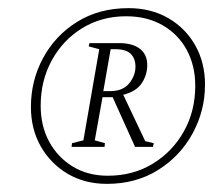

<svg xmlns="http://www.w3.org/2000/svg" viewBox="-20 -690 540 472"><path d="M243 -238Q188 -238 146 -263Q104 -288 80 -330.5Q56 -373 56 -427Q56 -492 86 -547.5Q116 -603 170 -636.5Q224 -670 296 -670Q351 -670 393.5 -645.5Q436 -621 460 -578.5Q484 -536 484 -482Q484 -418 453.5 -362Q423 -306 368.5 -272Q314 -238 243 -238ZM245 -258Q307 -258 355.5 -287.5Q404 -317 432 -367Q460 -417 460 -479Q460 -528 439.5 -566.5Q419 -605 380.5 -627.5Q342 -650 290 -650Q230 -650 182.5 -621Q135 -592 107.5 -542Q80 -492 80 -430Q80 -380 101 -341.5Q122 -303 159 -280.5Q196 -258 245 -258ZM156 -329 157 -338 185 -345 224 -569 198 -576 200 -584H273Q306 -584 324 -570Q342 -556 342 -530Q342 -506 328.5 -485.5Q315 -465 283 -457L337 -343L358 -338L356 -329H312L257 -451H232L213 -345L238 -338L237 -329ZM264 -569H252L234 -466H251Q282 -466 297.5 -485Q313 -504 313 -526Q313 -546 301.5 -557.5Q290 -569 264 -569Z"/></svg>

Font: Spectral ExtraLight
Style: Italic
Weight: 275
Italic angle: -10°
Designer: Jean-Baptiste Levee
Foundry: Production Type
Version: Version 2.001